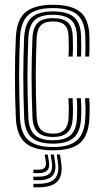

<svg xmlns="http://www.w3.org/2000/svg" viewBox="-20 -628 439 812"><path d="M204.2 7.8Q122.5 7.8 86.4 -24.4Q50.2 -56.5 47 -129.5Q45 -173 44.1 -216.6Q43.2 -260.2 43.2 -303.1Q43.2 -346 44.1 -387.8Q45 -429.5 47 -470Q50.8 -546.5 88.8 -577.1Q126.8 -607.8 203.5 -607.8Q282.2 -607.8 319.4 -577.4Q356.5 -547 358.2 -473.2Q358.5 -455.5 358.5 -432.8Q358.5 -410 357.2 -388.8H340.5Q341.5 -406 341.4 -427.1Q341.2 -448.2 340.8 -472.8Q339 -537.5 307.1 -565.6Q275.2 -593.8 203.5 -593.8Q132.5 -593.8 100.1 -564.8Q67.8 -535.8 64.5 -469Q62.8 -431.5 61.9 -391.5Q61 -351.5 60.9 -309Q60.8 -266.5 61.8 -221.8Q62.8 -177 64.5 -129.8Q67.5 -63.2 100.5 -34.8Q133.5 -6.2 204.2 -6.2Q274.8 -6.2 306.2 -35.1Q337.8 -64 340.8 -129.2Q342 -153.8 341.5 -174.6Q341 -195.5 339.8 -212.8H357.2Q358.8 -196 359.1 -174.9Q359.5 -153.8 358.2 -128.8Q355 -55.8 319.2 -24Q283.5 7.8 204.2 7.8ZM204.2 -20.5Q143.2 -20.5 114 -46Q84.8 -71.5 82.2 -130.5Q80.2 -177.8 79.4 -221.6Q78.5 -265.5 78.5 -307Q78.5 -348.5 79.5 -388.5Q80.5 -428.5 82 -467.8Q85 -529.8 114.5 -554.8Q144 -579.8 203.5 -579.8Q265 -579.8 293.4 -555.2Q321.8 -530.8 323 -472Q323.8 -449.2 323.8 -428.9Q323.8 -408.5 322.5 -388.8H305.2Q306.2 -406.2 306.1 -427.5Q306 -448.8 305.5 -471.8Q304.2 -523.8 279.2 -544.6Q254.2 -565.5 203.5 -565.5Q150.5 -565.5 126.4 -542.6Q102.2 -519.8 99.8 -467Q98 -426 97.1 -385.8Q96.2 -345.5 96.1 -304.5Q96 -263.5 97 -220.8Q98 -178 99.8 -131.8Q102 -80.8 126.5 -57.8Q151 -34.8 204.2 -34.8Q255 -34.8 279.1 -57.1Q303.2 -79.5 305.5 -130Q306.5 -151.5 306.4 -172Q306.2 -192.5 304.5 -212.8H322Q323.5 -193.8 323.9 -174.2Q324.2 -154.8 323 -129.8Q320.5 -72.2 292.9 -46.4Q265.2 -20.5 204.2 -20.5ZM204.2 -48.8Q159.5 -48.8 139.4 -69.1Q119.2 -89.5 117.2 -132.5Q115.5 -179.8 114.5 -222Q113.5 -264.2 113.5 -304Q113.5 -343.8 114.5 -383.8Q115.5 -423.8 117.2 -466.5Q119.5 -512 139.6 -531.6Q159.8 -551.2 203.5 -551.2Q247 -551.2 267 -533Q287 -514.8 287.8 -470.5Q288.2 -453.5 288.5 -431.5Q288.8 -409.5 287.2 -388.8H269.5Q271 -409.5 270.8 -429.6Q270.5 -449.8 270.2 -470.2Q269.8 -506 254.2 -521.6Q238.8 -537.2 203.5 -537.2Q168.8 -537.2 152.6 -520.4Q136.5 -503.5 134.8 -464.2Q133 -423.5 132.1 -384.1Q131.2 -344.8 131.2 -304.8Q131.2 -264.8 132.1 -222.4Q133 -180 135 -133.2Q136.5 -97.5 152.8 -80.1Q169 -62.8 204.2 -62.8Q238.2 -62.8 253.6 -80.4Q269 -98 270.2 -131.8Q271 -153 270.9 -172.8Q270.8 -192.5 269.5 -212.8H287.2Q288.2 -194.5 288.5 -173.6Q288.8 -152.8 287.8 -131.2Q286.2 -89 266.6 -68.9Q247 -48.8 204.2 -48.8ZM220 25.5H233.8L238.8 60Q246.5 113.2 223.2 138.8Q200 164.2 143 164.2H121.2V149.2H143Q192 149.2 211.9 127.5Q231.8 105.8 225 60ZM169 25.5H181.8L187 55.5Q191.2 79.8 180.4 92Q169.5 104.2 143 104.2H121.2V89.5H143Q161.5 89.5 168.9 81.1Q176.2 72.8 173.8 55.5ZM194 25.5H207.8L212.8 57.8Q219 96.5 202 115.4Q185 134.2 143 134.2H121.2V119.2H143Q177 119.2 190.6 104.4Q204.2 89.5 199.2 57.8Z"/></svg>

Font: Big Shoulders Inline Text Thin Medium
Style: Regular
Weight: 500
Version: Version 2.002